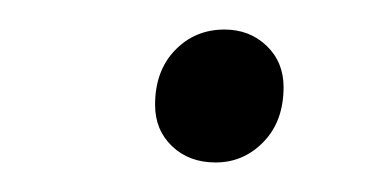

<svg xmlns="http://www.w3.org/2000/svg" viewBox="-20 -422 248 130"><path d="M126 -312Q108 -312 96.5 -323Q85 -334 85 -351Q85 -374 98.5 -388Q112 -402 132 -402Q149 -402 160.5 -391Q172 -380 172 -363Q172 -340 158.5 -326Q145 -312 126 -312Z"/></svg>

Font: Work Sans Light
Style: Italic
Weight: 300
Italic angle: -13°
Designer: Wei Huang
Foundry: Wei Huang
Version: Version 2.010; ttfautohint (v1.8.3)